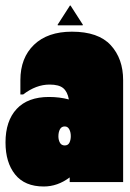

<svg xmlns="http://www.w3.org/2000/svg" viewBox="-40 -661 472 697"><path d="M407 -370V0H213V-17Q169 16 119 16Q50 16 15 -27.5Q-20 -71 -20 -144Q-20 -222 20.5 -265.5Q61 -309 138 -309Q176 -309 210 -300Q205 -328 189.5 -341Q174 -354 140 -354Q91 -354 44 -318H34V-370Q34 -451 83.5 -498.5Q133 -546 221 -546Q317 -546 362 -497Q407 -448 407 -370ZM217 -167Q217 -181 211.5 -191.5Q206 -202 195 -202Q183 -202 177.5 -191.5Q172 -181 172 -166Q172 -153 177.5 -143Q183 -133 195 -133Q207 -133 212 -143Q217 -153 217 -167ZM261 -571 260 -569H170L169 -571L214 -641H216Z"/></svg>

Font: FFF_tuoi-tre Black
Style: Regular
Weight: 900
Designer: bBox Type GmbH
Foundry: bBox Type GmbH
Version: Version 1.001